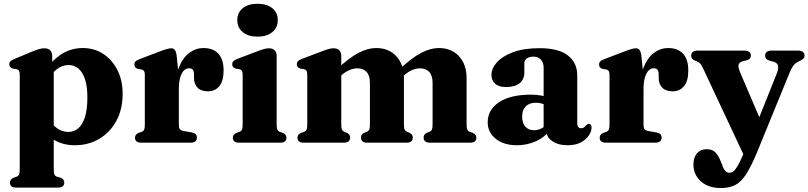

<svg xmlns="http://www.w3.org/2000/svg" viewBox="-20 -741 4198 997"><path d="M251.1 -451.5V-401.2L259.1 -385.6V139.7Q259.1 157.6 262.8 165.5Q266.5 173.3 274.8 176.3L293.5 181.4Q304.2 185.5 309 192Q313.8 198.5 313.8 207.4Q313.8 219.3 305.9 226.2Q298 233 280.7 233H64.4Q47.2 233 39.4 226.2Q31.5 219.3 31.5 207.4Q31.5 198.6 36.3 192.2Q41 185.7 51.6 181.5L66.8 176.4Q75.1 173.2 78.8 165.5Q82.5 157.7 82.5 139.8V-353Q82.5 -367.5 78.4 -373.7Q74.3 -379.9 65.7 -381.9L47.1 -384.7Q37.2 -387.5 32.8 -393.1Q28.4 -398.6 28.4 -407.2Q28.4 -417.4 34.2 -422.9Q39.9 -428.4 55.7 -435.2L149.1 -474Q170.6 -483 184.6 -486.6Q198.6 -490.3 209.8 -490.3Q230.7 -490.3 240.9 -479.4Q251.1 -468.6 251.1 -451.5ZM225.8 -318.9 196.6 -350.4Q238.1 -416.6 290.8 -454.1Q343.6 -491.6 409.7 -491.6Q469.1 -491.6 515.9 -461.2Q562.7 -430.8 589.7 -377.2Q616.8 -323.7 616.8 -253.8Q616.8 -173.1 584 -113Q551.3 -53 495 -19.9Q438.7 13.2 368.4 13.2Q308.2 13.2 262.3 -13.8Q216.5 -40.7 185 -93.8L229.7 -127Q253.7 -89.9 279.4 -72.9Q305.1 -55.9 334.9 -55.9Q363.8 -55.9 386.2 -74.5Q408.5 -93.1 421.1 -132.8Q433.7 -172.6 433.7 -235.4Q433.7 -293.9 421 -330.9Q408.3 -367.9 386.5 -385.6Q364.6 -403.3 336.2 -403.3Q304.3 -403.3 276.8 -383Q249.4 -362.6 225.8 -318.9Z M889.7 -269.1Q889.7 -343.8 910 -393.3Q930.4 -442.8 963.8 -467.2Q997.2 -491.6 1036.2 -491.6Q1086.7 -491.6 1113.9 -462.1Q1141.1 -432.6 1141.1 -375.2Q1141.1 -320 1118.7 -293.4Q1096.3 -266.8 1060.5 -266.8Q1024.3 -266.8 1005.8 -285.7Q987.3 -304.6 987.3 -338.1V-357.8Q986.9 -372.1 980.7 -379.4Q974.6 -386.6 961.2 -386.6Q947.3 -386.6 935.3 -375.1Q923.3 -363.5 915.9 -338.9Q908.6 -314.3 908.6 -274.5ZM897.4 -451.5 908.6 -343.2V-93.3Q908.6 -77.4 913.9 -70.3Q919.2 -63.3 935.9 -60.3L976.2 -53.2Q989.7 -50.7 996.1 -44.2Q1002.5 -37.7 1002.5 -26Q1002.5 -13.7 994 -6.8Q985.5 0 969 0H713.9Q696.7 0 688.9 -6.8Q681 -13.7 681 -25.6Q681 -34.4 685.8 -40.8Q690.5 -47.3 701.1 -51.5L716.3 -56.6Q724.6 -59.8 728.3 -67.5Q732 -75.3 732 -93.2V-351.4Q732 -365.9 727.9 -372.1Q723.8 -378.3 715.2 -380.3L696.6 -383.1Q686.7 -385.9 682.3 -391.5Q677.9 -397 677.9 -405.6Q677.9 -415.8 683.9 -422.1Q689.8 -428.4 705.2 -434L803.8 -471.6Q834.1 -483.4 847.7 -486.8Q861.3 -490.3 868.9 -490.3Q881.4 -490.3 888 -481.4Q894.6 -472.6 897.4 -451.5Z M1416.6 -451.5V-93.3Q1416.6 -75.4 1420.3 -67.6Q1424 -59.8 1432.3 -56.6L1447.1 -51.6Q1457.8 -47.4 1462.6 -40.9Q1467.4 -34.5 1467.4 -25.6Q1467.4 -13.7 1459.5 -6.8Q1451.6 0 1434.3 0H1221.9Q1204.7 0 1196.9 -6.8Q1189 -13.7 1189 -25.6Q1189 -34.4 1193.8 -40.8Q1198.5 -47.3 1209.1 -51.5L1224.3 -56.6Q1232.6 -59.9 1236.3 -67.6Q1240 -75.3 1240 -93.2V-353Q1240 -367.5 1235.9 -373.7Q1231.8 -379.9 1223.2 -381.9L1204.6 -384.7Q1194.7 -387.5 1190.3 -393.1Q1185.9 -398.6 1185.9 -407.2Q1185.9 -417.4 1191.7 -423.5Q1197.4 -429.6 1213.2 -435.6L1314.6 -474Q1338.1 -483 1351.7 -486.6Q1365.4 -490.3 1375.7 -490.3Q1396.2 -490.3 1406.4 -479.4Q1416.6 -468.6 1416.6 -451.5ZM1317.2 -550.7Q1269 -550.7 1240.6 -574Q1212.2 -597.3 1212.2 -636.7Q1212.2 -675.8 1240.6 -698.6Q1269 -721.5 1317.2 -721.5Q1365.5 -721.5 1393.9 -698.6Q1422.4 -675.7 1422.4 -636.7Q1422.4 -597.3 1393.9 -574Q1365.5 -550.7 1317.2 -550.7Z M1752.1 -451.5V-93.3Q1752.1 -75.4 1755.8 -67.8Q1759.5 -60.2 1767.8 -56.6L1781.8 -51.2Q1798.1 -43.1 1798.1 -27.2Q1798.1 0 1764.6 0H1557.4Q1540.2 0 1532.4 -6.8Q1524.5 -13.7 1524.5 -25.6Q1524.5 -34.4 1529.3 -40.8Q1534 -47.3 1544.6 -51.5L1559.8 -56.6Q1568.1 -59.9 1571.8 -67.6Q1575.5 -75.3 1575.5 -93.2V-353Q1575.5 -367.5 1571.4 -373.7Q1567.3 -379.9 1558.7 -381.9L1540.1 -384.7Q1530.2 -387.5 1525.8 -393.1Q1521.4 -398.6 1521.4 -407.2Q1521.4 -417.4 1527.2 -423.5Q1532.9 -429.6 1548.7 -435.6L1650.1 -474Q1672.4 -482.6 1686.2 -486.4Q1700.1 -490.3 1712.8 -490.3Q1732.1 -490.3 1742.1 -479.4Q1752.1 -468.6 1752.1 -451.5ZM1735.3 -334.7 1708.7 -362.7 1726 -378.4Q1793.1 -441.4 1841.7 -466.5Q1890.4 -491.6 1933.1 -491.6Q1999 -491.6 2038.2 -448.8Q2077.5 -406 2077.5 -335.6V-93.9Q2077.5 -75.7 2081.4 -67.9Q2085.3 -60.2 2093.8 -56.5L2107.3 -51.1Q2123.4 -43 2123.4 -27.2Q2123.4 0 2090.1 0H1887.9Q1854.4 0 1854.4 -27.2Q1854.4 -43.1 1870.6 -51.2L1885 -56.6Q1893.6 -60.2 1897.3 -68Q1900.9 -75.8 1900.9 -93.9V-310.2Q1900.9 -348.2 1883.8 -367.2Q1866.7 -386.1 1835.4 -386.1Q1816 -386.1 1795.3 -377.5Q1774.6 -368.9 1754.2 -351.2ZM2060.7 -334.7 2034.1 -362.7 2051.4 -378.4Q2118.5 -441.4 2167.1 -466.5Q2215.8 -491.6 2258.5 -491.6Q2324.4 -491.6 2363.6 -448.8Q2402.9 -406 2402.9 -335.6V-93.9Q2402.9 -75.7 2406.8 -67.7Q2410.7 -59.8 2419.2 -56.5L2433.5 -51.5Q2444.1 -47.3 2448.8 -40.8Q2453.6 -34.4 2453.6 -25.6Q2453.6 -13.7 2445.8 -6.8Q2438 0 2420.7 0H2213.3Q2179.8 0 2179.8 -27.2Q2179.8 -43.1 2196 -51.2L2210.4 -56.6Q2219 -60.2 2222.7 -68Q2226.3 -75.8 2226.3 -93.9V-310.2Q2226.3 -348.2 2209.2 -367.2Q2192.1 -386.1 2160.8 -386.1Q2141.4 -386.1 2120.7 -377.5Q2100 -368.9 2079.6 -351.2Z M2815.7 -66.3V-77.3L2802.9 -78.7V-389.1Q2802.9 -416.2 2788.8 -431.5Q2774.7 -446.9 2749.7 -446.9Q2728.4 -446.9 2715.5 -437.5Q2702.7 -428.1 2702.7 -413.8V-364.4Q2702.7 -328.3 2678.2 -308.7Q2653.8 -289 2608.8 -289Q2570.3 -289 2551.2 -306.1Q2532 -323.1 2532 -353.2Q2532 -385.5 2560.1 -417.2Q2588.1 -448.9 2643.6 -469.8Q2699.1 -490.8 2782 -490.8Q2881.1 -490.8 2929.3 -452.7Q2977.5 -414.7 2977.5 -349.5V-100Q2977.5 -88.3 2982.7 -81.6Q2988 -75 2998.3 -75Q3008.1 -75 3013.4 -79.9Q3018.7 -84.8 3023 -89.6Q3026.2 -93 3029.6 -95.4Q3033 -97.9 3037.7 -97.9Q3045.1 -97.9 3048.4 -92.4Q3051.8 -87 3051.8 -78.5Q3051.8 -59 3037.8 -37.7Q3023.9 -16.5 2996.3 -1.6Q2968.8 13.2 2928 13.2Q2877.8 13.2 2846.8 -8.7Q2815.7 -30.7 2815.7 -66.3ZM2512.5 -105.7Q2512.5 -171.2 2571.6 -210.3Q2630.6 -249.5 2736.7 -249.5Q2767.7 -249.5 2791.8 -244.7Q2816 -240 2832.6 -231.7L2818.6 -193.5Q2804.7 -200.4 2791.2 -203.9Q2777.8 -207.5 2761.9 -207.5Q2729 -207.5 2710.1 -188.8Q2691.3 -170.1 2691.3 -136.1Q2691.3 -101.4 2708.2 -83.1Q2725.2 -64.8 2752.4 -64.8Q2773.2 -64.8 2792 -74.4Q2810.9 -84 2822.7 -99.4L2834.2 -64.8Q2808.3 -27.6 2762.2 -7.2Q2716.1 13.2 2664 13.2Q2596.2 13.2 2554.4 -20.2Q2512.5 -53.7 2512.5 -105.7Z M3302.7 -269.1Q3302.7 -343.8 3323 -393.3Q3343.4 -442.8 3376.8 -467.2Q3410.2 -491.6 3449.2 -491.6Q3499.7 -491.6 3526.9 -462.1Q3554.1 -432.6 3554.1 -375.2Q3554.1 -320 3531.7 -293.4Q3509.3 -266.8 3473.5 -266.8Q3437.3 -266.8 3418.8 -285.7Q3400.3 -304.6 3400.3 -338.1V-357.8Q3399.9 -372.1 3393.7 -379.4Q3387.6 -386.6 3374.2 -386.6Q3360.3 -386.6 3348.3 -375.1Q3336.3 -363.5 3328.9 -338.9Q3321.6 -314.3 3321.6 -274.5ZM3310.4 -451.5 3321.6 -343.2V-93.3Q3321.6 -77.4 3326.9 -70.3Q3332.2 -63.3 3348.9 -60.3L3389.2 -53.2Q3402.7 -50.7 3409.1 -44.2Q3415.5 -37.7 3415.5 -26Q3415.5 -13.7 3407 -6.8Q3398.5 0 3382 0H3126.9Q3109.7 0 3101.9 -6.8Q3094 -13.7 3094 -25.6Q3094 -34.4 3098.8 -40.8Q3103.5 -47.3 3114.1 -51.5L3129.3 -56.6Q3137.6 -59.8 3141.3 -67.5Q3145 -75.3 3145 -93.2V-351.4Q3145 -365.9 3140.9 -372.1Q3136.8 -378.3 3128.2 -380.3L3109.6 -383.1Q3099.7 -385.9 3095.3 -391.5Q3090.9 -397 3090.9 -405.6Q3090.9 -415.8 3096.9 -422.1Q3102.8 -428.4 3118.2 -434L3216.8 -471.6Q3247.1 -483.4 3260.7 -486.8Q3274.3 -490.3 3281.9 -490.3Q3294.4 -490.3 3301 -481.4Q3307.6 -472.6 3310.4 -451.5Z M3943.1 -85.1 3847.6 76.1 3630 -387.8Q3621.5 -406.6 3612.8 -413.8Q3604 -421 3587.6 -426.9Q3577.7 -431.1 3573.5 -437Q3569.2 -442.9 3569.2 -452.5Q3569.2 -464.5 3577.7 -471.3Q3586.2 -478.2 3601 -478.2H3847.5Q3862 -478.2 3870.5 -471.4Q3879 -464.6 3879 -452.6Q3879 -443 3873.7 -437.1Q3868.5 -431.1 3856.3 -427.7L3840.4 -423.9Q3818.9 -418.4 3815.2 -405.7Q3811.5 -392.9 3824.8 -361.5ZM3839.2 60.9 3861.8 6.6 3884.4 -36.3 4011.3 -353.5Q4023.9 -384.5 4020.2 -399.9Q4016.5 -415.2 3994.5 -421.1L3976.2 -426.1Q3964.4 -429.5 3958.7 -436.2Q3953.1 -442.9 3953.1 -452.6Q3953.1 -464.6 3961.6 -471.4Q3970.1 -478.2 3984.6 -478.2H4126.1Q4140.9 -478.2 4149.4 -471.3Q4157.9 -464.5 4157.9 -452.5Q4157.9 -444.5 4153 -438.2Q4148.2 -431.9 4136.7 -426.5Q4116.4 -418.2 4104 -405.2Q4091.6 -392.1 4079.5 -361.8L3914 42.8Q3882.3 119.8 3855.8 161.6Q3829.3 203.4 3798.6 219.4Q3767.9 235.4 3723.3 235.4Q3657.8 235.4 3619.3 200.5Q3580.8 165.6 3580.8 113.5Q3580.8 76.3 3599.4 55Q3618 33.7 3649.2 33.7Q3679.8 33.7 3695.9 51.5Q3712 69.2 3723.6 98.9L3732 120.6Q3737.6 137.7 3746.8 146.9Q3756 156.1 3766.8 156.1Q3777.6 156.1 3787.1 149.8Q3796.6 143.4 3808.9 123Q3821.3 102.6 3839.2 60.9Z"/></svg>

Font: Fraunces
Style: Regular
Weight: 900
Version: Version 1.000;[b76b70a41]